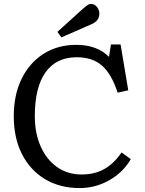

<svg xmlns="http://www.w3.org/2000/svg" viewBox="-20 -942 739 976"><path d="M385 14Q284 14 208.5 -31.5Q133 -77 91.5 -159Q50 -241 50 -351Q50 -460 90 -541.5Q130 -623 201.5 -668.5Q273 -714 368 -714Q473 -714 534 -653L544 -716H593L632 -483L578 -471Q547 -566 498.5 -608.5Q450 -651 370 -651Q266 -651 211.5 -574.5Q157 -498 157 -352Q157 -264 187 -197Q217 -130 270.5 -92.5Q324 -55 395 -55Q460 -55 509 -82Q558 -109 598 -167L645 -133Q605 -65 535 -25.5Q465 14 385 14ZM292 -752 272 -780 403 -899Q416 -910 424.5 -916Q433 -922 442 -922Q461 -922 473 -906.5Q485 -891 485 -874Q485 -853 474 -839.5Q463 -826 443 -818Z"/></svg>

Font: Text Regular
Style: Regular
Weight: 400
Designer: Latin by Veronika Burian and Jose Scaglione. Greek by Irene Vlachou. Cyrillic by Vera Evstafieva.
Foundry: TypeTogether
Version: Version 3.002